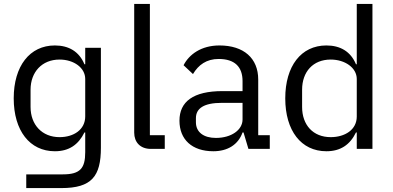

<svg xmlns="http://www.w3.org/2000/svg" viewBox="-20 -760 2006 980"><path d="M495 -6V-516H415V-432H411C384 -497 331 -528 260 -528C132 -528 50 -423 50 -258C50 -93 132 12 260 12C332 12 380 -21 411 -84H415V17C415 99 389 130 301 130H114V200H293C448 200 495 140 495 -6ZM284 -60C194 -60 136 -124 136 -214V-302C136 -392 194 -456 284 -456C357 -456 415 -414 415 -357V-166C415 -98 356 -60 284 -60Z M750 0H821V-70H745V-740H665V-83C665 -35 695 0 750 0Z M1248 0H1357V-70H1298V-354C1298 -463 1224 -528 1100 -528C1007 -528 945 -482 917 -427L965 -382C993 -429 1034 -459 1096 -459C1178 -459 1218 -419 1218 -346V-295H1116C966 -295 896 -241 896 -144C896 -48 960 12 1069 12C1141 12 1196 -21 1218 -84H1223ZM1082 -56C1020 -56 980 -85 980 -136V-157C980 -207 1021 -235 1112 -235H1218V-150C1218 -97 1161 -56 1082 -56Z M1801 -84V0H1881V-740H1801V-432H1797C1770 -497 1717 -528 1646 -528C1517 -528 1436 -423 1436 -258C1436 -93 1517 12 1646 12C1717 12 1766 -20 1797 -84ZM1668 -60C1578 -60 1522 -122 1522 -214V-302C1522 -394 1578 -456 1668 -456C1741 -456 1801 -414 1801 -357V-165C1801 -98 1741 -60 1668 -60Z"/></svg>

Font: Braiins Sans
Style: Regular
Weight: 400
Designer: Mike Abbink, Paul van der Laan, Pieter van Rosmalen, Jiri Chlebus, Lubos Buracinsky
Foundry: Bold Monday, Sudetype
Version: Version 1.000;hotconv 1.0.109;makeotfexe 2.5.65596